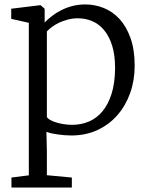

<svg xmlns="http://www.w3.org/2000/svg" viewBox="-20 -590 664 852"><path d="M188 -70.3Q191.4 -64.5 201.7 -58.3Q211.9 -52.2 227.1 -47.4Q242.2 -42.5 261 -39.3Q279.8 -36.1 300.3 -36.1Q340.3 -36.1 374.8 -50.8Q409.2 -65.4 434.6 -95.9Q460 -126.5 474.9 -173.1Q489.7 -219.7 490.7 -283.7Q490.7 -285.6 490.7 -288.1Q490.7 -345.2 477.8 -387Q464.8 -428.7 442.1 -456.1Q419.4 -483.4 389.4 -496.1Q359.4 -508.8 325.7 -508.8Q302.2 -508.8 281 -503.2Q259.8 -497.6 242.2 -489.3Q224.6 -481 210.7 -470.5Q196.8 -460 188 -450.7ZM188 80.1V187.5L298.8 197.8V242.2H30.8V197.8L107.9 188V-488.8L29.8 -506.3V-551.3L157.7 -566.9H160.2L178.2 -551.3V-490.2Q191.4 -503.9 209.5 -518.1Q227.5 -532.2 250.2 -543.9Q272.9 -555.7 300 -563Q327.1 -570.3 358.9 -570.3Q400.4 -570.3 439.9 -554.7Q479.5 -539.1 510 -506.1Q540.5 -473.1 559.1 -421.4Q577.6 -369.6 577.6 -297.9Q577.6 -233.4 557.6 -177.2Q537.6 -121.1 501 -79.1Q464.4 -37.1 412.4 -12.9Q360.4 11.2 295.9 11.2Q282.7 11.2 267.6 10Q252.4 8.8 237.8 6.8Q223.1 4.9 209.7 2Q196.3 -1 186 -4.9Z"/></svg>

Font: MerriweatherLight
Style: Regular
Weight: 300
Designer: Eben Sorkin ( sorkintype@gmail.com )
Foundry: Eben Sorkin
Version: Version 1.055; ttfautohint (v1.4.1)